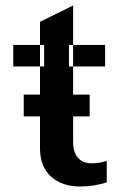

<svg xmlns="http://www.w3.org/2000/svg" viewBox="-20 -663 437 696"><path d="M140 -422H125V-500H140ZM230 -500H245V-422H230ZM125 -320H66V-241H125V-124C125 -36 184 13 270 13C304 13 337 8 367 -2V-80C350 -74 332 -71 313 -71C268 -71 245 -100 245 -148V-241H305V-320H245V-422H361V-500H245V-643L125 -584V-500H28V-422H125Z"/></svg>

Font: Perun SemiBold
Style: Regular
Weight: 600
Foundry: Copyright (c) Stefan Peev, Context Ltd, 2016
Version: Version 1.089